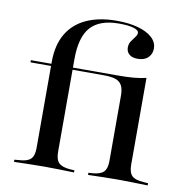

<svg xmlns="http://www.w3.org/2000/svg" viewBox="-73 -702 749 772"><g transform="rotate(10 301.0 -315.5)"><path d="M157.3 -2.4Q125 -2.4 96.4 -1.6Q67.7 -0.8 33.9 0V-8.9L52.4 -10.5Q86.3 -12.1 100 -25.4Q113.7 -38.7 113.7 -70.2V-207.3H201.6V-70.2Q201.6 -38.7 215.3 -25.4Q229 -12.1 262.1 -9.7L279 -8.9V0Q245.2 -0.8 217.3 -1.6Q189.5 -2.4 157.3 -2.4ZM113.7 -207.3V-422.6Q113.7 -491.1 141.1 -537.5Q168.5 -583.9 220.2 -607.3Q271.8 -630.6 343.5 -630.6Q392.7 -630.6 430.2 -620.2Q467.7 -609.7 488.3 -590.7Q508.9 -571.8 508.9 -546Q508.9 -524.2 494 -509.3Q479 -494.4 450.8 -494.4Q429 -494.4 416.9 -504.8Q404.8 -515.3 404.8 -532.3Q404.8 -547.6 412.5 -558.9Q420.2 -570.2 427.4 -579.4Q434.7 -588.7 434.7 -596.8Q434.7 -608.1 413.7 -614.5Q392.7 -621 354 -621Q275 -621 238.3 -580.2Q201.6 -539.5 201.6 -449.2V-207.3ZM455.6 -2.4Q425 -2.4 397.2 -1.6Q369.4 -0.8 336.3 0V-8.9L351.6 -9.7Q384.7 -12.1 398 -25.4Q411.3 -38.7 411.3 -70.2V-207.3H500V-70.2Q500 -38.7 513.7 -25.4Q527.4 -12.1 561.3 -10.5L579.8 -8.9V0Q546 -0.8 516.9 -1.6Q487.9 -2.4 455.6 -2.4ZM411.3 -207.3V-337.1Q411.3 -363.7 403.2 -378.6Q395.2 -393.5 377.4 -399.6Q359.7 -405.6 329 -405.6L380.6 -414.5Q420.2 -414.5 448.8 -416.9Q477.4 -419.4 500 -425V-207.3ZM29.8 -405.6V-414.5H403.2V-405.6Z"/></g></svg>

Font: Playfair 144pt SemiExpanded Medium
Style: Regular
Weight: 500
Width: 6
Designer: Claus Eggers Sørensen
Foundry: Claus Eggers Sørensen
Version: Version 2.203